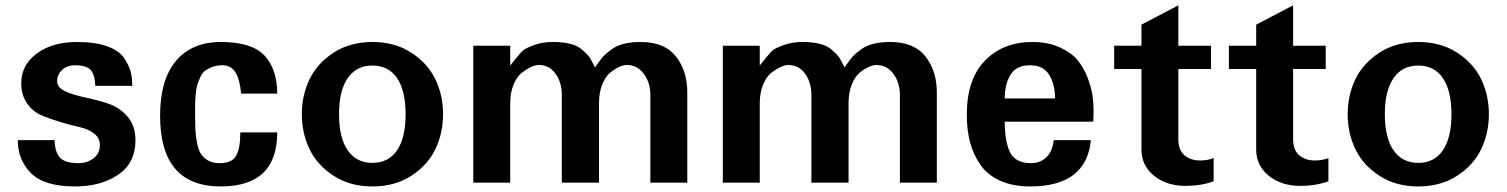

<svg xmlns="http://www.w3.org/2000/svg" viewBox="-20 -667 5501 701"><path d="M474.6 -155.3Q474.6 -71.3 411.1 -28.8Q347.7 13.7 253.9 13.7Q141.6 13.7 93.3 -34.7Q44.9 -83 44.9 -155.3H179.7Q179.7 -114.3 197.8 -92.8Q215.8 -71.3 266.6 -71.3Q297.9 -71.3 321.3 -88.9Q344.7 -106.4 344.7 -137.7Q344.7 -163.1 323.2 -179.7Q301.8 -196.3 270 -203.1Q238.3 -210 201.2 -221.2Q164.1 -232.4 132.3 -245.6Q100.6 -258.8 79.1 -289.1Q57.6 -319.3 57.6 -363.3Q57.6 -429.7 114.3 -471.7Q170.9 -513.7 261.7 -513.7Q327.1 -513.7 371.1 -498Q415 -482.4 433.1 -455.1Q451.2 -427.7 457 -405.3Q462.9 -382.8 462.9 -353.5H328.1Q326.2 -394.5 311 -411.6Q295.9 -428.7 253.9 -428.7Q223.6 -428.7 206.1 -411.1Q188.5 -393.6 188.5 -371.1Q188.5 -347.7 217.8 -334Q247.1 -320.3 289.6 -311.5Q332 -302.7 374 -289.1Q416 -275.4 445.3 -241.7Q474.6 -208 474.6 -155.3Z M992.2 -183.6Q992.2 13.7 786.1 13.7Q564.5 13.7 564.5 -244.1Q564.5 -376 622.6 -444.8Q680.7 -513.7 786.1 -513.7Q900.4 -513.7 946.3 -463.4Q992.2 -413.1 992.2 -325.2H860.4Q855.5 -377.9 839.4 -403.3Q823.2 -428.7 792 -428.7Q770.5 -428.7 754.4 -422.4Q738.3 -416 728 -408.2Q717.8 -400.4 710.4 -383.3Q703.1 -366.2 699.7 -355Q696.3 -343.8 694.3 -319.8Q692.4 -295.9 692.4 -285.2Q692.4 -274.4 692.4 -248Q692.4 -213.9 693.4 -193.4Q694.3 -172.9 699.2 -146.5Q704.1 -120.1 712.9 -106Q721.7 -91.8 738.8 -81.5Q755.9 -71.3 781.2 -71.3Q827.1 -71.3 842.3 -98.6Q857.4 -126 857.4 -183.6Z M1569.8 -377Q1597.7 -318.4 1597.7 -250Q1597.7 -181.6 1569.8 -123Q1542 -64.5 1481.9 -25.4Q1421.9 13.7 1339.8 13.7Q1257.8 13.7 1197.8 -25.4Q1137.7 -64.5 1109.9 -123Q1082 -181.6 1082 -250Q1082 -318.4 1109.9 -377Q1137.7 -435.5 1197.8 -474.6Q1257.8 -513.7 1339.8 -513.7Q1421.9 -513.7 1481.9 -474.6Q1542 -435.5 1569.8 -377ZM1429.7 -118.2Q1460.9 -164.1 1460.9 -250Q1460.9 -335.9 1429.7 -381.8Q1398.4 -427.7 1339.8 -427.7Q1281.2 -427.7 1249.5 -381.8Q1217.8 -335.9 1217.8 -250Q1217.8 -164.1 1249.5 -118.2Q1281.2 -72.3 1339.8 -72.3Q1398.4 -72.3 1429.7 -118.2Z M2489.3 0H2354.5V-320.3Q2354.5 -365.2 2330.6 -397.5Q2306.6 -429.7 2268.6 -429.7Q2256.8 -429.7 2241.2 -422.9Q2225.6 -416 2208 -401.9Q2190.4 -387.7 2178.7 -358.4Q2167 -329.1 2167 -290V0H2031.2V-320.3Q2031.2 -366.2 2008.3 -397.9Q1985.4 -429.7 1947.3 -429.7Q1935.5 -429.7 1919.9 -422.9Q1904.3 -416 1885.7 -401.9Q1867.2 -387.7 1855 -357.9Q1842.8 -328.1 1842.8 -290V0H1708V-500H1842.8V-427.7Q1843.8 -428.7 1862.3 -452.1Q1880.9 -475.6 1891.1 -483.9Q1901.4 -492.2 1931.2 -502.9Q1960.9 -513.7 1999 -513.7Q2034.2 -513.7 2060.5 -507.3Q2086.9 -501 2102.5 -487.8Q2118.2 -474.6 2126.5 -465.3Q2134.8 -456.1 2142.6 -439.9Q2150.4 -423.8 2152.3 -420.9Q2154.3 -422.9 2166 -439.9Q2177.7 -457 2187 -465.8Q2196.3 -474.6 2214.4 -487.8Q2232.4 -501 2258.8 -507.3Q2285.2 -513.7 2319.3 -513.7Q2406.2 -513.7 2447.8 -460.9Q2489.3 -408.2 2489.3 -329.1Z M3400.4 0H3265.6V-320.3Q3265.6 -365.2 3241.7 -397.5Q3217.8 -429.7 3179.7 -429.7Q3168 -429.7 3152.3 -422.9Q3136.7 -416 3119.1 -401.9Q3101.6 -387.7 3089.8 -358.4Q3078.1 -329.1 3078.1 -290V0H2942.4V-320.3Q2942.4 -366.2 2919.4 -397.9Q2896.5 -429.7 2858.4 -429.7Q2846.7 -429.7 2831.1 -422.9Q2815.4 -416 2796.9 -401.9Q2778.3 -387.7 2766.1 -357.9Q2753.9 -328.1 2753.9 -290V0H2619.1V-500H2753.9V-427.7Q2754.9 -428.7 2773.4 -452.1Q2792 -475.6 2802.2 -483.9Q2812.5 -492.2 2842.3 -502.9Q2872.1 -513.7 2910.2 -513.7Q2945.3 -513.7 2971.7 -507.3Q2998 -501 3013.7 -487.8Q3029.3 -474.6 3037.6 -465.3Q3045.9 -456.1 3053.7 -439.9Q3061.5 -423.8 3063.5 -420.9Q3065.4 -422.9 3077.1 -439.9Q3088.9 -457 3098.1 -465.8Q3107.4 -474.6 3125.5 -487.8Q3143.6 -501 3169.9 -507.3Q3196.3 -513.7 3230.5 -513.7Q3317.4 -513.7 3358.9 -460.9Q3400.4 -408.2 3400.4 -329.1Z M3972.7 -260.7Q3972.7 -260.7 3971.7 -222.7H3648.4Q3648.4 -149.4 3668 -110.4Q3687.5 -71.3 3745.1 -71.3Q3777.3 -71.3 3799.8 -92.3Q3822.3 -113.3 3827.1 -155.3H3962.9Q3946.3 13.7 3741.2 13.7Q3677.7 13.7 3631.3 -7.3Q3585 -28.3 3559.1 -65.9Q3533.2 -103.5 3521.5 -148.4Q3509.8 -193.4 3509.8 -248Q3509.8 -377.9 3576.2 -445.8Q3642.6 -513.7 3749 -513.7Q3805.7 -513.7 3848.1 -494.6Q3890.6 -475.6 3913.6 -448.2Q3936.5 -420.9 3950.7 -383.8Q3964.8 -346.7 3968.8 -317.9Q3972.7 -289.1 3972.7 -260.7ZM3832 -307.6Q3832 -359.4 3810.5 -394Q3789.1 -428.7 3740.2 -428.7Q3690.4 -428.7 3669.4 -394Q3648.4 -359.4 3648.4 -307.6Z M4411.1 -4.9Q4364.3 11.7 4308.6 11.7Q4239.3 11.7 4193.4 -25.4Q4147.5 -62.5 4147.5 -121.1V-415H4047.9V-500H4147.5V-577.1L4282.2 -647.5V-500H4401.4V-415H4282.2V-159.2Q4282.2 -119.1 4304.7 -100.1Q4327.1 -81.1 4361.3 -81.1Q4388.7 -81.1 4411.1 -89.8Z M4830.1 -4.9Q4783.2 11.7 4727.5 11.7Q4658.2 11.7 4612.3 -25.4Q4566.4 -62.5 4566.4 -121.1V-415H4466.8V-500H4566.4V-577.1L4701.2 -647.5V-500H4820.3V-415H4701.2V-159.2Q4701.2 -119.1 4723.6 -100.1Q4746.1 -81.1 4780.3 -81.1Q4807.6 -81.1 4830.1 -89.8Z M5388.2 -377Q5416 -318.4 5416 -250Q5416 -181.6 5388.2 -123Q5360.4 -64.5 5300.3 -25.4Q5240.2 13.7 5158.2 13.7Q5076.2 13.7 5016.1 -25.4Q4956.1 -64.5 4928.2 -123Q4900.4 -181.6 4900.4 -250Q4900.4 -318.4 4928.2 -377Q4956.1 -435.5 5016.1 -474.6Q5076.2 -513.7 5158.2 -513.7Q5240.2 -513.7 5300.3 -474.6Q5360.4 -435.5 5388.2 -377ZM5248 -118.2Q5279.3 -164.1 5279.3 -250Q5279.3 -335.9 5248 -381.8Q5216.8 -427.7 5158.2 -427.7Q5099.6 -427.7 5067.9 -381.8Q5036.1 -335.9 5036.1 -250Q5036.1 -164.1 5067.9 -118.2Q5099.6 -72.3 5158.2 -72.3Q5216.8 -72.3 5248 -118.2Z"/></svg>

Font: FreeUniversal
Style: Bold
Weight: 700
Version: Version 1.001